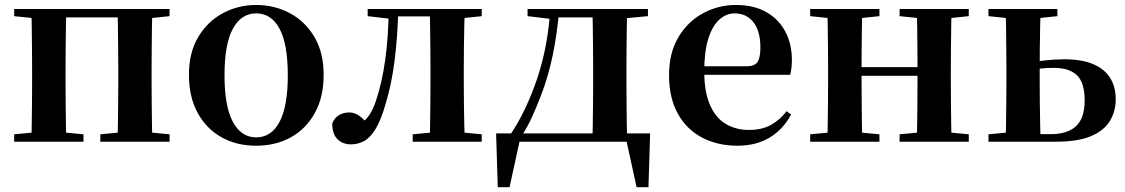

<svg xmlns="http://www.w3.org/2000/svg" viewBox="-20 -572 4539 775"><path d="M105.9 0Q107.6 -25.5 108.1 -67.5Q108.6 -109.6 109.1 -154.8Q109.6 -200 109.6 -234.8V-301.2Q109.6 -335.7 109.1 -381.1Q108.6 -426.5 108.1 -468.7Q107.6 -511 105.9 -535.7H247.6Q246.6 -510.7 246.1 -468.5Q245.6 -426.3 245.1 -381Q244.6 -335.6 244.6 -301.2V-234.8Q244.6 -200 245.1 -154.8Q245.6 -109.6 246.1 -67.5Q246.6 -25.5 247.6 0ZM454.4 0Q455.4 -25.5 455.9 -67.5Q456.4 -109.6 456.9 -154.8Q457.4 -200 457.4 -234.8V-301.2Q457.4 -335.6 456.9 -381Q456.4 -426.3 455.9 -468.5Q455.4 -510.7 454.4 -535.7H594.9Q593.9 -510.7 593.4 -468.5Q592.9 -426.3 592.4 -381Q591.9 -335.6 591.9 -301.2V-234.8Q591.9 -200 592.4 -154.8Q592.9 -109.6 593.4 -67.5Q593.9 -25.5 594.9 0ZM37.2 0V-29.9L147 -40.2H208.6L317 -29.9V0ZM385 0V-29.9L494.5 -40.2H557.1L664.5 -29.9V0ZM37.2 -506.8V-535.7H176.9V-495.5H147ZM525.4 -495.5V-535.7H664.3V-506.8L557.1 -495.5ZM176.9 -501.8V-535.7H525.4V-501.8Z M1014 16.2Q934.7 16.2 873.5 -18.3Q812.3 -52.8 777.5 -117Q742.6 -181.2 742.6 -269.8Q742.6 -359.1 779.8 -422Q817 -484.9 878.9 -518.4Q940.8 -551.9 1014 -551.9Q1088.1 -551.9 1150.1 -518.8Q1212 -485.6 1249.2 -422.7Q1286.4 -359.8 1286.4 -269.8Q1286.4 -180.5 1251 -116.3Q1215.6 -52 1154.4 -17.9Q1093.2 16.2 1014 16.2ZM1014 -17.5Q1075 -17.5 1108.4 -80.1Q1141.7 -142.6 1141.7 -268.1Q1141.7 -394.2 1108.4 -456.1Q1075 -518 1014 -518Q953.7 -518 920 -456.1Q886.2 -394.2 886.2 -268.1Q886.2 -142.6 920 -80.1Q953.7 -17.5 1014 -17.5Z M1396.8 10.7Q1362.5 10.7 1341.8 -10.6Q1321 -31.9 1321 -74Q1330.6 -96.8 1348.6 -107.4Q1366.7 -118.1 1389.2 -118.1Q1409.9 -118.1 1427.2 -106.6Q1444.5 -95.1 1463.3 -73V-60.3H1438.4V-73.7Q1458.4 -89.2 1472 -109.6Q1485.6 -129.9 1497.2 -164.2Q1522.5 -239.5 1535.1 -331.7Q1547.8 -423.8 1549 -535.7H1587.7Q1584.9 -422.3 1572.6 -326.4Q1560.3 -230.5 1537.1 -154.6Q1518.9 -90 1497.4 -53.8Q1475.9 -17.5 1451 -3.4Q1426 10.7 1396.8 10.7ZM1464.1 -506.8V-535.7H1567.9V-495.5H1560.1ZM1569.1 -505.7V-535.7H1758.2V-505.7ZM1645.9 0V-29.9L1754.2 -40.2H1817.3L1924.5 -29.9V0ZM1714.6 0Q1715.6 -25.5 1716.1 -67.4Q1716.6 -109.4 1717.1 -154.7Q1717.6 -200 1717.6 -234.8V-301.2Q1717.6 -335.7 1717.1 -381Q1716.6 -426.4 1716.1 -468.7Q1715.6 -511 1714.6 -535.7H1856.1Q1855.1 -511 1854.1 -468.7Q1853.1 -426.4 1852.6 -381Q1852.1 -335.7 1852.1 -301.2V-234.8Q1852.1 -200 1852.6 -154.7Q1853.1 -109.4 1854.1 -67.4Q1855.1 -25.5 1856.1 0ZM1784.8 -495.5V-535.7H1924.5V-506.8L1817.3 -495.5Z M2528.1 0H2060.3L2080.5 -16.4L2036.8 183.5H1989.2L1982.5 -33.6H2604.2L2597.5 183.5H2549.6L2505.5 -17.9ZM2370.4 0Q2372.2 -25.5 2372.7 -67.4Q2373.2 -109.4 2373.7 -154.7Q2374.2 -200 2374.2 -234.8V-301.2Q2374.2 -335.7 2373.7 -381Q2373.2 -426.4 2372.7 -468.7Q2372.2 -511 2370.4 -535.7H2511.6Q2510.6 -511 2510.1 -468.7Q2509.6 -426.4 2509.1 -381Q2508.6 -335.7 2508.6 -301.2V-234.8Q2508.6 -200 2509.1 -154.7Q2509.6 -109.4 2510.1 -67.4Q2510.6 -25.5 2511.6 0ZM2109.5 -506.8V-535.7H2211.5V-495.5H2204.4ZM2445 -495.5V-535.7H2595.4V-506.8L2475 -495.5ZM2041.9 -31.5Q2104.7 -125.6 2148.2 -254.7Q2191.7 -383.7 2201.1 -535.7H2237.1Q2229.9 -440.9 2211.4 -350.8Q2192.9 -260.8 2161.9 -182.2Q2145 -138.1 2126.2 -97.1Q2107.3 -56.1 2084.3 -21.6V-8.9ZM2211.5 -501.8V-535.7H2446.3V-501.8Z M2957.2 16.2Q2876.8 16.2 2814.2 -16.5Q2751.6 -49.1 2716.1 -113Q2680.6 -176.9 2680.6 -268.8Q2680.6 -358.8 2718.6 -422.2Q2756.5 -485.7 2818.2 -518.8Q2879.9 -551.9 2950.4 -551.9Q3024.1 -551.9 3074.5 -522.5Q3124.8 -493.1 3150.6 -443.2Q3176.4 -393.3 3176.4 -330.9Q3176.4 -296.1 3169.7 -270.2H2739.1V-304.6H2994.4Q3026.5 -304.6 3037.9 -322.2Q3049.3 -339.8 3049.3 -380.4Q3049.3 -446.3 3021.2 -482.2Q2993.1 -518 2945.1 -518Q2911.7 -518 2883.6 -492.9Q2855.6 -467.8 2839.1 -416Q2822.7 -364.1 2822.7 -282.7Q2822.7 -200.5 2845.9 -148.2Q2869 -95.8 2909.8 -71.7Q2950.5 -47.5 3002.4 -47.5Q3055.4 -47.5 3091.9 -67.7Q3128.3 -87.9 3155.2 -123.2L3173.1 -109.9Q3141.6 -49.8 3086.7 -16.8Q3031.7 16.2 2957.2 16.2Z M3318.9 0Q3320.6 -25.5 3321.1 -67.5Q3321.6 -109.6 3322.1 -154.8Q3322.6 -200 3322.6 -234.8V-301.2Q3322.6 -335.7 3322.1 -381.1Q3321.6 -426.5 3321.1 -468.7Q3320.6 -511 3318.9 -535.7H3460.6Q3459.6 -510.7 3459.1 -467.8Q3458.6 -425 3458.1 -378Q3457.6 -331 3457.6 -291.8V-270.6Q3457.6 -217.9 3458.1 -165Q3458.6 -112.1 3459.1 -68.6Q3459.6 -25.1 3460.6 0ZM3679.6 0Q3681.6 -25.1 3682.1 -68.6Q3682.6 -112.1 3683.1 -165Q3683.6 -217.9 3683.6 -270.6V-291.8Q3683.6 -330.7 3683.1 -378Q3682.6 -425.4 3682.1 -468.1Q3681.6 -510.7 3679.6 -535.7H3821Q3820 -510.7 3819.5 -468.5Q3819 -426.3 3818.5 -381Q3818 -335.6 3818 -301.2V-234.8Q3818 -200 3818.5 -154.8Q3819 -109.6 3819.5 -67.5Q3820 -25.5 3821 0ZM3250.2 0V-29.9L3360 -40.2H3421.6L3529.8 -29.9V0ZM3250.2 -506.8V-535.7H3529.8V-506.8L3421.6 -495.5H3360ZM3611.2 0V-29.9L3719.9 -40.2H3782.5L3890.4 -29.9V0ZM3611.2 -506.8V-535.7H3890.4V-506.8L3782.5 -495.5H3719.9ZM3389.9 -265.9V-301H3750.1V-265.9Z M4109.5 0V-30.5H4220.5Q4288.9 -30.5 4323.6 -62.9Q4358.2 -95.4 4358.2 -166.5Q4358.2 -238.7 4326.9 -268.4Q4295.5 -298.1 4233.8 -298.1Q4202.6 -298.1 4175.6 -294.9Q4148.5 -291.8 4121.4 -285.8V-316.8Q4160 -324 4199.2 -328.3Q4238.4 -332.7 4275.1 -332.7Q4347.3 -332.7 4393.2 -312.9Q4439.1 -293.2 4461.3 -257.1Q4483.5 -221 4483.5 -172.1Q4483.5 -122.3 4459.8 -83.4Q4436.1 -44.5 4383.2 -22.2Q4330.2 0 4240.9 0ZM4039.3 0Q4040.3 -25.5 4040.8 -67.4Q4041.3 -109.4 4041.8 -154.7Q4042.3 -200 4042.3 -234.8V-301.2Q4042.3 -335.7 4041.8 -381Q4041.3 -426.4 4040.8 -468.7Q4040.3 -511 4039.3 -535.7H4180.4Q4179.4 -511 4178.6 -468.7Q4177.7 -426.4 4177.2 -381Q4176.7 -335.7 4176.7 -301V-234.8Q4176.7 -200 4177.2 -154.7Q4177.7 -109.4 4178.6 -67.4Q4179.4 -25.5 4180.4 0ZM3969.9 -506.8V-535.7H4248.1V-506.8L4140.9 -495.5H4078.3ZM3969.9 0V-29.9L4078.3 -40.2H4111V0Z"/></svg>

Font: Source Han Serif JP VF
Style: Regular
Weight: 250
Designer: Ryoko NISHIZUKA 西塚涼子 (kana & ideographs); Frank Grießhammer (Latin, Greek & Cyrillic); Wenlong ZHANG 张文龙 (bopomofo); San
Foundry: Adobe
Version: Version 2.001;hotconv 1.1.0;makeotfexe 2.6.0